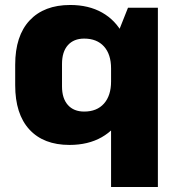

<svg xmlns="http://www.w3.org/2000/svg" viewBox="-20 -571 713 771"><path d="M259 11Q155 11 98 -51Q41 -113 41 -229V-311Q41 -427 99 -489Q157 -551 262 -551Q336 -551 390 -520.5Q444 -490 473.5 -433.5Q503 -377 503 -298V-244Q503 -166 473 -108.5Q443 -51 388.5 -20Q334 11 259 11ZM318 -123Q369 -123 397.5 -155Q426 -187 426 -244V-296Q426 -353 397.5 -384.5Q369 -416 318 -416Q276 -416 252.5 -389.5Q229 -363 229 -314V-224Q229 -176 252.5 -149.5Q276 -123 318 -123ZM614 -540V180H426V-369L494 -540Z"/></svg>

Font: Pathway Extreme SemiCondensed ExtraBold
Style: Regular
Weight: 800
Width: 4
Version: Version 1.001;gftools[0.9.26]